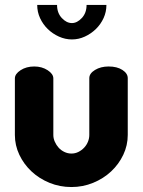

<svg xmlns="http://www.w3.org/2000/svg" viewBox="-20 -744 575 774"><path d="M268 10Q221 10 179.5 -7Q138 -24 107 -53Q76 -82 58 -120Q40 -158 40 -200V-428Q40 -446 63 -461Q86 -476 118 -476Q149 -476 172 -461Q195 -446 195 -428V-200Q195 -186 201 -172.5Q207 -159 216.5 -148.5Q226 -138 239.5 -131.5Q253 -125 268 -125Q283 -125 296 -131.5Q309 -138 319 -148.5Q329 -159 334.5 -172.5Q340 -186 340 -200V-429Q340 -448 363 -462Q386 -476 418 -476Q452 -476 473.5 -462Q495 -448 495 -429V-200Q495 -158 477 -120Q459 -82 428 -53Q397 -24 355.5 -7Q314 10 268 10ZM409 -724Q409 -696 397.5 -671Q386 -646 366.5 -627Q347 -608 322 -596.5Q297 -585 270 -585Q243 -585 217.5 -596.5Q192 -608 172.5 -627Q153 -646 141.5 -671Q130 -696 130 -724H210Q210 -692 229 -671.5Q248 -651 270 -651Q291 -651 310 -671.5Q329 -692 329 -724Z"/></svg>

Font: AkaAcidDosis
Style: ExtraBold
Weight: 800
Designer: Edgar Tolentino, Pablo Impallari, Igino Marini, Aka-Acid
Foundry: Edgar Tolentino, Pablo Impallari, Igino Marini, Aka-Acid
Version: Version 1.007